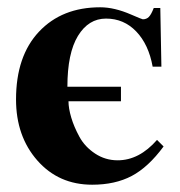

<svg xmlns="http://www.w3.org/2000/svg" viewBox="-20 -493 493 527"><path d="M165 -255H312V-215H168Q168 -196 175.5 -170.5Q183 -145 198 -117.5Q213 -90 241 -71.5Q269 -53 303 -53Q362 -53 411 -109L429 -91Q387 -34 341.5 -10Q296 14 233 14Q141 14 82.5 -52.5Q24 -119 24 -220Q24 -339 87 -406Q150 -473 255 -473Q294 -473 340 -453Q370 -440 372 -440Q382 -440 388.5 -446.5Q395 -453 402 -471H420L423 -310H399Q388 -371 354 -406.5Q320 -442 271 -442Q223 -442 194 -394.5Q165 -347 165 -255Z"/></svg>

Font: STIX
Style: Bold
Weight: 700
Designer: MicroPress Inc., with final additions and corrections provided by Coen Hoffman, Elsevier (retired)
Version: Version 1.1.1